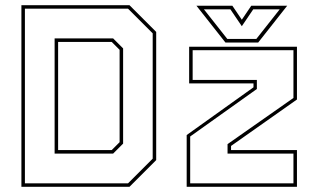

<svg xmlns="http://www.w3.org/2000/svg" viewBox="-20 -720 1220 740"><path d="M62.5 0V-700H479L582 -597V-103L479 0ZM204 -141.5H410.5L441 -172V-528L410.5 -558.5H204ZM76 -13.5H473.5L568.5 -108.5V-591.5L473.5 -686.5H76ZM190.5 -128V-572H416L454.5 -533.5V-166.5L416 -128ZM713 -13.5H1111V-128H857V-164.5L1111 -342.5V-526.5H722.5V-412H970V-377L713 -194ZM699.5 0V-199.5L957 -383.5V-398.5H709V-540H1124.5V-336.5L870.5 -157.5V-141.5H1124.5V0ZM849 -556 737 -698H875.5L912 -644L948.5 -698H1087L975 -556ZM856 -570H968L1058 -684H956L912 -619L868 -684H766Z"/></svg>

Font: Tourney Thin Thin
Style: Regular
Weight: 250
Version: Version 1.015